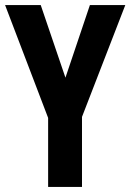

<svg xmlns="http://www.w3.org/2000/svg" viewBox="-20 -734 512 754"><path d="M237 -429 140 -714H0L169 -271V0H302V-275L472 -714H333Z"/></svg>

Font: Noto Sans Tamil ExtraCondensed
Style: Bold
Weight: 700
Width: 2
Designer: Jelle Bosma - Monotype Design Team
Foundry: Monotype Imaging Inc.
Version: Version 2.004